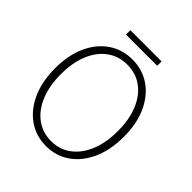

<svg xmlns="http://www.w3.org/2000/svg" viewBox="-231 -1014 1182 1182"><g transform="rotate(45 360.0 -423.0)"><path d="M360 13Q273 13 205.5 -34Q138 -81 99.5 -166Q61 -251 61 -366Q61 -481 99.5 -565Q138 -649 205.5 -695Q273 -741 360 -741Q447 -741 514.5 -695Q582 -649 620.5 -565Q659 -481 659 -366Q659 -251 620.5 -166Q582 -81 514.5 -34Q447 13 360 13ZM360 -31Q435 -31 490.5 -72.5Q546 -114 577 -189Q608 -264 608 -366Q608 -467 577 -541Q546 -615 490.5 -655.5Q435 -696 360 -696Q286 -696 230 -655.5Q174 -615 143 -541Q112 -467 112 -366Q112 -264 143 -189Q174 -114 230 -72.5Q286 -31 360 -31ZM223 -821V-859H495V-821Z"/></g></svg>

Font: Noto Sans TC ExtraLight
Style: Regular
Weight: 250
Designer: Ryoko NISHIZUKA  (kana, bopomofo & ideographs); Paul D. Hunt (Latin, Greek & Cyrillic); Sandoll Communications , Soo-you
Foundry: Adobe
Version: Version 2.004-H2;hotconv 1.0.118;makeotfexe 2.5.65603